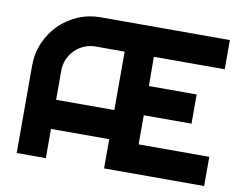

<svg xmlns="http://www.w3.org/2000/svg" viewBox="-76 -804 1142 907"><g transform="rotate(10 494.5 -350.0)"><path d="M956.1 0H476.1V-140.1H196.8V0H57.1V-419.9Q57.1 -478 79.1 -529.1Q101.1 -580.1 138.9 -618.2Q176.8 -656.2 227.8 -678.2Q278.8 -700.2 336.9 -700.2H956.1V-560.1H616.2L617.2 -419.9H846.2V-279.8H617.2V-140.1H956.1ZM476.1 -279.8V-560.1H336.9Q308.1 -560.1 282.5 -549.1Q256.8 -538.1 237.8 -519Q218.8 -500 207.8 -474.4Q196.8 -448.7 196.8 -419.9V-279.8Z"/></g></svg>

Font: Righteous
Style: Regular
Weight: 400
Version: Version 1.000